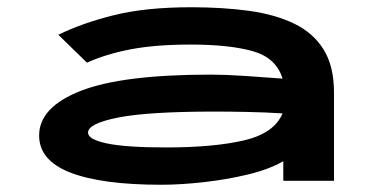

<svg xmlns="http://www.w3.org/2000/svg" viewBox="-20 -499 1040 530"><path d="M425 11Q261 11 174.5 -22.5Q88 -56 88 -125Q88 -203 202.5 -248Q317 -293 561 -293Q602 -293 654.5 -289.5Q707 -286 760 -282Q742 -340 677 -358Q612 -376 506 -376Q410 -376 341.5 -363Q273 -350 220 -326L141 -403Q206 -435 294 -457Q382 -479 508 -479Q596 -479 668 -469Q740 -459 792.5 -433.5Q845 -408 873.5 -362Q902 -316 902 -243V0H762V-54Q722 -31 663 -17Q604 -3 541 4Q478 11 425 11ZM223 -133Q223 -114 275.5 -103Q328 -92 438 -92Q570 -92 653.5 -111.5Q737 -131 760 -186Q712 -189 662.5 -190Q613 -191 573 -191Q389 -191 306 -174.5Q223 -158 223 -133Z"/></svg>

Font: Inconsolata UltraExpanded ExtraBold
Style: Regular
Weight: 800
Width: 9
Monospace: yes
Designer: Raph Levien, Cyreal, Brenton Simpson
Foundry: Raph Levien, Cyreal, Google
Version: Version 3.001; ttfautohint (v1.8.2.53-6de2)